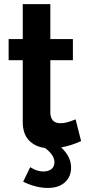

<svg xmlns="http://www.w3.org/2000/svg" viewBox="-20 -714 424 935"><path d="M277.8 3.9Q326.2 48.8 326.2 102.1Q326.2 146 296.4 173.6Q266.6 201.2 212.9 201.2Q154.8 201.2 92.8 170.9L127 100.1Q160.2 121.1 189.9 121.1Q215.8 121.1 230.5 109.4Q245.1 97.7 245.1 76.2Q245.1 40.5 199.2 6.8Q150.4 0.5 120.6 -31Q90.8 -62.5 90.8 -120.1V-420.9H22V-523.9H90.8V-693.8H225.1V-523.9H335V-420.9H225.1V-165Q226.6 -113.8 274.9 -113.8Q303.2 -113.8 348.1 -132.8L375 -26.9Q326.7 -4.9 277.8 3.9Z"/></svg>

Font: Rawline
Style: Bold
Weight: 700
Designer: Matt McInerney, Pablo Impallari, Rodrigo Fuenzalida
Foundry: Matt McInerney, Pablo Impallari, Rodrigo Fuenzalida
Version: Version 4.020;PS 004.020;hotconv 1.0.88;makeotf.lib2.5.64775